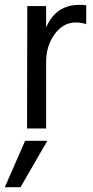

<svg xmlns="http://www.w3.org/2000/svg" viewBox="-40 -532 386 795"><path d="M45 243H-20L64 51H156ZM151 0H72L73 -507H151V-418Q191 -512 289 -512Q307 -512 317 -510V-432Q296 -439 274 -439Q221 -439 186 -390Q151 -341 151 -277Z"/></svg>

Font: Hind Madurai
Style: Regular
Weight: 400
Designer: Jyotish Sonowal
Foundry: Indian Type Foundry
Version: Version 1.001;PS 1.0;hotconv 1.0.86;makeotf.lib2.5.63406; tt